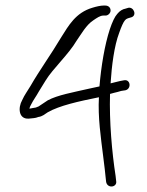

<svg xmlns="http://www.w3.org/2000/svg" viewBox="-20 -684 528 691"><path d="M60 -324C44 -296 47 -255 83 -257C98 -259 106 -258 118 -263C133 -265 141 -273 152 -280C194 -304 262 -319 336 -334C332 -262 343 -189 351 -124C356 -85 359 -59 360 -47L362 -29C367 -4 403 -10 398 -33L396 -51C383 -135 373 -247 376 -346C386 -349 395 -351 403 -353C413 -356 420 -358 424 -358L431 -359C454 -364 450 -400 426 -395C415 -393 409 -392 394 -388L378 -384C382 -447 391 -519 409 -566C417 -589 424 -604 429 -610C433 -615 437 -617 440 -618L450 -621C475 -626 462 -660 442 -656L432 -653C421 -651 411 -645 402 -634C393 -624 384 -605 375 -578C357 -523 344 -446 338 -373L301 -365C240 -351 188 -342 152 -323L119 -301L109 -297L97 -295C94 -294 91 -294 86 -293V-294C87 -298 89 -303 92 -308C101 -326 109 -335 120 -355L144 -394C170 -437 226 -487 256 -538C273 -562 290 -594 316 -611C328 -619 340 -628 352 -628H360C369 -628 378 -637 378 -646C378 -657 370 -664 359 -664H352C343 -664 328 -661 312 -656C252 -638 227 -592 201 -551C163 -487 122 -431 90 -375C77 -353 69 -344 60 -324Z"/></svg>

Font: Stray Cat
Style: SuExt
Weight: 400
Version: Version 1.0